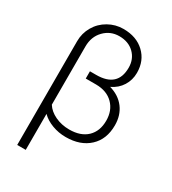

<svg xmlns="http://www.w3.org/2000/svg" viewBox="-217 -835 1025 1144"><g transform="rotate(30 296.0 -263.0)"><path d="M290 -720.7Q379.9 -720.7 434.8 -668.7Q489.7 -616.7 489.7 -533.7Q489.7 -484.4 464.6 -444.1Q439.5 -403.8 393.1 -381.8Q459.5 -362.8 495.8 -314.5Q532.2 -266.1 532.2 -197.3Q532.2 -101.1 472.4 -45.7Q412.6 9.8 312.5 9.8Q263.2 9.8 218.8 -6.8Q174.3 -23.4 145 -52.7V194.8H86.4V-519Q86.4 -573.7 113.5 -620.4Q140.6 -667 188 -693.8Q235.4 -720.7 290 -720.7ZM431.6 -535.6Q431.6 -594.7 392.6 -632.8Q353.5 -670.9 290 -670.9Q229 -670.9 187 -627.4Q145 -584 145 -516.6V-116.2Q167 -81.1 211.2 -60.3Q255.4 -39.6 308.1 -39.6Q386.7 -39.6 430.2 -81.3Q473.6 -123 473.6 -195.3Q473.6 -265.1 430.7 -308.3Q387.7 -351.6 313.5 -352.1H242.2V-401.9H285.6Q431.6 -401.9 431.6 -535.6Z"/></g></svg>

Font: SteelSelectRoboto
Style: Regular
Weight: 300
Designer: Google
Version: Version 2.137; 2017